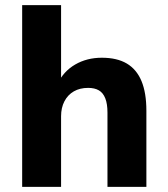

<svg xmlns="http://www.w3.org/2000/svg" viewBox="-20 -725 651 745"><path d="M66 0V-705H217V-399H203Q226 -448 271.5 -474.5Q317 -501 375 -501Q434 -501 472 -478.5Q510 -456 529 -410.5Q548 -365 548 -295V0H397V-288Q397 -322 388.5 -343.5Q380 -365 363.5 -374.5Q347 -384 322 -384Q290 -384 266.5 -370.5Q243 -357 230 -332Q217 -307 217 -274V0Z"/></svg>

Font: Nunito Sans 12pt ExtraBold
Style: Regular
Weight: 800
Designer: Vernon Adams
Foundry: Vernon Adams
Version: Version 3.101;gftools[0.9.27]